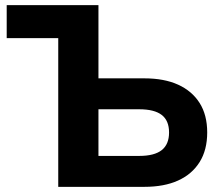

<svg xmlns="http://www.w3.org/2000/svg" viewBox="-20 -725 856 745"><path d="M206 0V-577H6V-705H362V-421H540Q617 -421 671 -396.5Q725 -372 754.5 -325.5Q784 -279 784 -211Q784 -143 754.5 -96Q725 -49 671 -24.5Q617 0 540 0ZM362 -120H520Q579 -120 607.5 -142.5Q636 -165 636 -211Q636 -257 607.5 -279Q579 -301 520 -301H362Z"/></svg>

Font: Nunito Sans 12pt ExtraBold
Style: Regular
Weight: 800
Designer: Vernon Adams
Foundry: Vernon Adams
Version: Version 3.101;gftools[0.9.27]